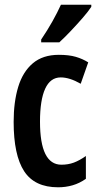

<svg xmlns="http://www.w3.org/2000/svg" viewBox="-20 -786 418 816"><path d="M227 10Q127 10 82.5 -58.5Q38 -127 38 -268Q38 -353 57.5 -417Q77 -481 119.5 -517Q162 -553 230 -553Q273 -553 302 -544.5Q331 -536 355 -521L323 -430Q276 -457 238 -457Q194 -457 172 -409Q150 -361 150 -269Q150 -86 241 -86Q270 -86 294 -95Q318 -104 345 -123V-26Q318 -7 288.5 1.5Q259 10 227 10ZM368 -757Q355 -737 331 -709.5Q307 -682 280.5 -654Q254 -626 232 -606H155V-618Q182 -658 203 -695.5Q224 -733 239 -766H368Z"/></svg>

Font: Noto Sans Tamil ExtraCondensed SemiBold
Style: Regular
Weight: 600
Width: 2
Designer: Jelle Bosma - Monotype Design Team
Foundry: Monotype Imaging Inc.
Version: Version 2.004; ttfautohint (v1.8.4.7-5d5b)